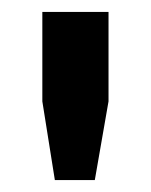

<svg xmlns="http://www.w3.org/2000/svg" viewBox="-20 -706 253 322"><path d="M72 -404 51 -536V-686H162V-536L139 -404Z"/></svg>

Font: Archivo SemiExpanded Medium
Style: Regular
Weight: 500
Width: 6
Designer: Hector Gatti
Foundry: Omnibus-Type
Version: Version 2.001; ttfautohint (v1.8.3)